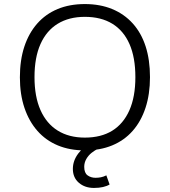

<svg xmlns="http://www.w3.org/2000/svg" viewBox="-20 -733 838 946"><path d="M398 8Q324 8 265 -16.5Q206 -41 164.5 -88Q123 -135 100.5 -201.5Q78 -268 78 -352Q78 -437 100 -503.5Q122 -570 163.5 -617Q205 -664 264 -688.5Q323 -713 398 -713Q473 -713 532.5 -688.5Q592 -664 634 -617.5Q676 -571 697.5 -504.5Q719 -438 719 -353Q719 -269 697 -202Q675 -135 633.5 -88Q592 -41 532.5 -16.5Q473 8 398 8ZM398 -55Q478 -55 533 -89Q588 -123 617.5 -189.5Q647 -256 647 -353Q647 -450 618 -516Q589 -582 533.5 -616Q478 -650 398 -650Q320 -650 264.5 -616Q209 -582 179.5 -516Q150 -450 150 -353Q150 -257 179.5 -190.5Q209 -124 264.5 -89.5Q320 -55 398 -55ZM443 193Q398 193 368.5 167.5Q339 142 339 99Q339 59 365.5 23.5Q392 -12 435 -34L463 0Q448 7 432 19.5Q416 32 405.5 50Q395 68 395 89Q395 119 411.5 131Q428 143 451 143Q464 143 477 140.5Q490 138 504 131L520 176Q507 184 487.5 188.5Q468 193 443 193Z"/></svg>

Font: Nunito Sans 8pt Light
Style: Regular
Weight: 300
Version: Version 3.101;gftools[0.9.27]